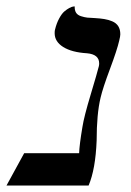

<svg xmlns="http://www.w3.org/2000/svg" viewBox="-68 -574 405 594"><path d="M243.2 -272Q231 -221.2 231 -139.2Q227.5 -50.3 206.1 0H-47.9L6.8 -100.1H176.8Q177.7 -126 187 -181.2Q191.9 -212.9 212.4 -281Q232.9 -349.1 237.8 -369.1Q238.8 -373 238.8 -377.9Q238.8 -405.8 201.2 -409.2Q153.8 -412.1 127.4 -428.7Q101.1 -445.3 101.1 -471.2Q101.1 -479 102.1 -481.9Q106.9 -502 115 -516.8Q123 -531.7 131.1 -538.6Q139.2 -545.4 146.5 -549.3Q153.8 -553.2 158.2 -553.7L163.1 -554.2Q162.6 -542.5 167.2 -534.9Q171.9 -527.3 182.6 -523.9Q193.4 -520.5 201.9 -519.5Q210.4 -518.6 225.1 -518.1Q242.2 -517.1 254.4 -515.1Q266.6 -513.2 279.1 -508.1Q291.5 -502.9 297.9 -492.9Q304.2 -482.9 304.2 -467.8Q304.2 -461.9 300.8 -448.2Q294.4 -419.9 272.2 -360.6Q250 -301.3 243.2 -272Z"/></svg>

Font: Common Serif SemiBold
Style: Italic
Weight: 600
Italic angle: -12°
Designer: Philipp H. Poll, Khaled Hosny
Foundry: Stefan Peev, Context Ltd.
Version: Version 1.026